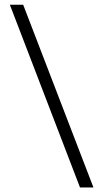

<svg xmlns="http://www.w3.org/2000/svg" viewBox="-20 -690 446 828"><path d="M383 118.5H325L22.5 -669.5H80Z"/></svg>

Font: Anek Latin Light
Style: Regular
Weight: 300
Designer: Yesha Goshar
Foundry: Ek Type
Version: Version 1.003